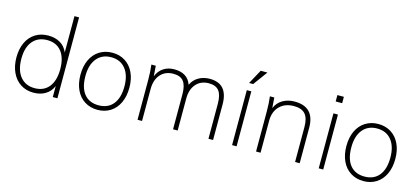

<svg xmlns="http://www.w3.org/2000/svg" viewBox="-60 -1208 3675 1687"><g transform="rotate(15 1777.5 -364.5)"><path d="M495 -736V0H453V-100Q431 -48 385.5 -20.5Q340 7 277 7Q211 7 160.5 -25.5Q110 -58 82 -117.5Q54 -177 54 -255Q54 -332 81.5 -390.5Q109 -449 159.5 -480.5Q210 -512 277 -512Q340 -512 385.5 -485Q431 -458 453 -406V-736ZM453 -253Q453 -357 407 -414Q361 -471 278 -471Q194 -471 146.5 -414.5Q99 -358 99 -255Q99 -151 146.5 -92.5Q194 -34 277 -34Q361 -34 407 -91.5Q453 -149 453 -253Z M637 -253Q637 -331 664.5 -389.5Q692 -448 743 -480Q794 -512 860 -512Q926 -512 976.5 -480Q1027 -448 1054.5 -389.5Q1082 -331 1082 -253Q1082 -175 1054.5 -116Q1027 -57 976.5 -25Q926 7 860 7Q794 7 743 -25Q692 -57 664.5 -116Q637 -175 637 -253ZM1037 -253Q1037 -355 990 -413Q943 -471 860 -471Q777 -471 729.5 -413.5Q682 -356 682 -253Q682 -147 728 -90.5Q774 -34 859 -34Q944 -34 990.5 -91Q1037 -148 1037 -253Z M1911 -322V0H1869V-318Q1869 -398 1840 -435Q1811 -472 1748 -472Q1675 -472 1632 -423Q1589 -374 1589 -291V0H1547V-318Q1547 -398 1518 -435Q1489 -472 1425 -472Q1351 -472 1308 -423Q1265 -374 1265 -291V0H1224V-362Q1224 -440 1216 -500H1256L1263 -406Q1283 -457 1324.5 -484.5Q1366 -512 1422 -512Q1544 -512 1578 -413Q1599 -460 1643.5 -486Q1688 -512 1746 -512Q1911 -512 1911 -322Z M2084 0V-500H2125V0ZM2124 -566H2087L2158 -696H2219Z M2699 -322V0H2657V-318Q2657 -398 2624.5 -435Q2592 -472 2521 -472Q2440 -472 2391.5 -423Q2343 -374 2343 -291V0H2302V-362Q2302 -440 2294 -500H2334L2341 -405Q2362 -457 2409 -484.5Q2456 -512 2517 -512Q2699 -512 2699 -322Z M2872 0V-500H2913V0ZM2864 -664H2923V-606H2864Z M3056 -253Q3056 -331 3083.5 -389.5Q3111 -448 3162 -480Q3213 -512 3279 -512Q3345 -512 3395.5 -480Q3446 -448 3473.5 -389.5Q3501 -331 3501 -253Q3501 -175 3473.5 -116Q3446 -57 3395.5 -25Q3345 7 3279 7Q3213 7 3162 -25Q3111 -57 3083.5 -116Q3056 -175 3056 -253ZM3456 -253Q3456 -355 3409 -413Q3362 -471 3279 -471Q3196 -471 3148.5 -413.5Q3101 -356 3101 -253Q3101 -147 3147 -90.5Q3193 -34 3278 -34Q3363 -34 3409.5 -91Q3456 -148 3456 -253Z"/></g></svg>

Font: MuliDisplayVN ExtraLight
Style: Regular
Weight: 200
Designer: Vernon Adams
Foundry: Vernon Adams
Version: Version 2.100